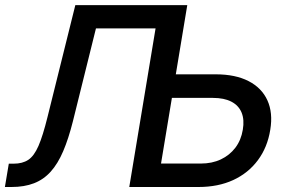

<svg xmlns="http://www.w3.org/2000/svg" viewBox="-23 -748 1153 768"><path d="M-3.4 0 12.2 -93.3H31.7Q66.9 -93.3 90.1 -108.6Q113.3 -124 130.9 -164.3Q148.4 -204.6 167 -279.8L278.3 -727.5H631.3L615.7 -634.3H360.8L268.6 -262.7Q251 -192.9 229.7 -143.1Q208.5 -93.3 179.9 -61.5Q151.4 -29.8 112.8 -14.9Q74.2 0 22.9 0ZM646 -450.7H839.8Q918.5 -450.7 971.2 -423.6Q1023.9 -396.5 1046.6 -346.7Q1069.3 -296.9 1058.1 -229Q1046.9 -158.7 1008.5 -107.2Q970.2 -55.7 909.9 -27.8Q849.6 0 771 0H494.1L614.7 -727.5H726.1L621.1 -93.8H780.3Q825.2 -93.8 860.4 -110.4Q895.5 -127 918.5 -157.2Q941.4 -187.5 948.2 -229Q955.1 -269 943.4 -297.6Q931.6 -326.2 902.6 -341.3Q873.5 -356.4 828.6 -356.4H630.9Z"/></svg>

Font: Inter 17pt Medium
Style: Italic
Weight: 500
Italic angle: -9.3988°
Version: Version 4.001;git-66647c0bb